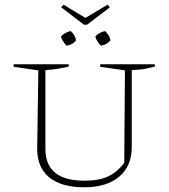

<svg xmlns="http://www.w3.org/2000/svg" viewBox="-20 -789 718 816"><path d="M338 7Q241 7 189.5 -35Q138 -77 138 -157L143 -490L38 -505V-516H272V-506Q255 -502 230 -497.5Q205 -493 173 -491V-156Q173 -21 339 -21Q400 -21 439 -39Q478 -57 508 -97L511 -490L406 -505V-516H638V-506Q622 -502 602 -497.5Q582 -493 540 -491V-165Q540 -83 486.5 -38Q433 7 338 7ZM437 -769 447 -758 350 -684H337L240 -758L250 -769L343 -713ZM281 -657Q300 -640 303 -617Q288 -598 263 -595Q255 -603 248.5 -613Q242 -623 239 -634Q258 -653 281 -657ZM427 -657Q435 -649 441.5 -638.5Q448 -628 449 -617Q432 -598 409 -595Q391 -612 385 -634Q402 -652 427 -657Z"/></svg>

Font: Piazzolla SC Thin
Style: Regular
Weight: 100
Designer: Juan Pablo del Peral
Foundry: Huerta Tipografica
Version: Version 1.330